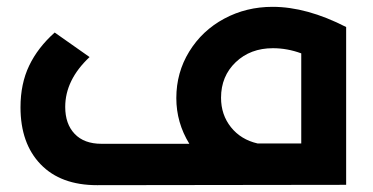

<svg xmlns="http://www.w3.org/2000/svg" viewBox="-20 -541 1091 562"><path d="M777.8 -521Q877.9 -521 993.2 -461.9V0L264.2 1Q157.7 1 98.9 -60.1Q40 -121.1 40 -227.1Q40 -295.9 65.4 -348.9Q90.8 -401.9 140.1 -445.8L242.2 -374Q170.9 -307.1 170.9 -228Q170.9 -178.2 198.5 -149.2Q226.1 -120.1 276.9 -120.1H534.2Q496.1 -182.1 496.1 -253.9Q496.1 -328.6 533.9 -390.1Q571.8 -451.7 636.2 -486.3Q700.7 -521 777.8 -521ZM627 -254.9Q627 -205.1 656 -168.7Q685.1 -132.3 733.9 -121.1H861.8V-384.8Q820.8 -399.9 778.8 -399.9Q712.9 -399.9 669.9 -358.9Q627 -317.9 627 -254.9Z"/></svg>

Font: Montserrat-Arabic Medium
Style: Regular
Weight: 500
Designer: Mohamed Gaber
Foundry: Kief Type Foundry
Version: Version 5.008;PS 005.008;hotconv 1.0.88;makeotf.lib2.5.64775